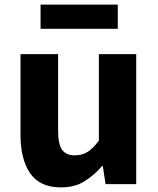

<svg xmlns="http://www.w3.org/2000/svg" viewBox="-20 -799 686 833"><path d="M245 14Q153 14 111 -47Q69 -108 69 -214V-564H232V-234Q232 -173 249.5 -149Q267 -125 304 -125Q336 -125 360 -140Q384 -155 409 -189V-564H571V0H438L426 -79H423Q387 -37 345 -11.5Q303 14 245 14ZM156 -674V-779H491V-674Z"/></svg>

Font: Noto Sans JP ExtraBold
Style: Regular
Weight: 800
Designer: Ryoko NISHIZUKA  (kana, bopomofo & ideographs); Paul D. Hunt (Latin, Greek & Cyrillic); Sandoll Communications , Soo-you
Foundry: Adobe
Version: Version 2.004-H2;hotconv 1.0.118;makeotfexe 2.5.65603